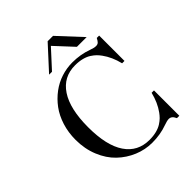

<svg xmlns="http://www.w3.org/2000/svg" viewBox="-253 -1070 1232 1232"><g transform="rotate(-45 363.0 -454.0)"><path d="M247.1 -763.7 392.1 -921.9H440.9L587.9 -763.7H499.5L385.7 -886.2L273.4 -763.7ZM71.3 -347.7Q71.3 -414.1 89.8 -472.9Q108.4 -531.7 140.6 -575.2Q172.9 -618.7 215.3 -650.4Q257.8 -682.1 307.1 -698Q356.4 -713.9 407.2 -713.9Q481 -713.9 543.9 -690.9Q572.8 -680.2 589.8 -680.2Q604.5 -680.2 612.8 -688.2Q621.1 -696.3 629.9 -713.9H651.4V-483.9H629.9Q612.3 -556.2 574.7 -607.9Q563.5 -623.5 551.3 -635.7Q539.1 -647.9 519.3 -660.9Q499.5 -673.8 470.9 -681.2Q442.4 -688.5 407.2 -688.5Q301.3 -688.5 243.4 -601.3Q185.5 -514.2 185.5 -347.7Q185.5 -181.6 243.2 -96.7Q300.8 -11.7 407.2 -11.7Q442.4 -11.7 470.9 -19Q499.5 -26.4 519.3 -39.3Q539.1 -52.2 551.3 -64.5Q563.5 -76.7 574.7 -92.3Q612.3 -144 629.9 -216.3H651.4V13.7H629.9Q624 2 619.9 -3.9Q615.7 -9.8 607.9 -14.9Q600.1 -20 589.8 -20Q572.8 -20 543.9 -9.3Q481 13.7 407.2 13.7Q342.8 13.7 283 -11.2Q223.1 -36.1 175.8 -81.3Q128.4 -126.5 99.9 -195.8Q71.3 -265.1 71.3 -347.7Z"/></g></svg>

Font: Theano Didot
Style: Regular
Weight: 400
Designer: Alexey Kryukov
Version: Version 2.0